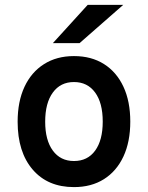

<svg xmlns="http://www.w3.org/2000/svg" viewBox="-20 -752 604 784"><path d="M282 12Q175 12 113.5 -59.5Q52 -131 52 -255Q52 -337.5 80 -397.5Q108 -457.5 159.8 -490.2Q211.5 -523 282 -523Q353 -523 404.5 -490.5Q456 -458 484 -398Q512 -338 512 -255.5Q512 -173 484 -113Q456 -53 404.5 -20.5Q353 12 282 12ZM282 -94.5Q337.5 -94.5 368.5 -137Q399.5 -179.5 399.5 -255.5Q399.5 -332 368.2 -374.5Q337 -417 282 -417Q227 -417 195.8 -374.2Q164.5 -331.5 164.5 -255Q164.5 -179.5 195.8 -137Q227 -94.5 282 -94.5ZM196 -576 338 -732H483L305 -576Z"/></svg>

Font: Overpass SemiBold
Style: Regular
Weight: 600
Designer: Delve Withrington, Dave Bailey, Thomas Jockin
Foundry: Delve Fonts LLC
Version: Version 4.000